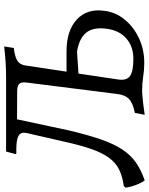

<svg xmlns="http://www.w3.org/2000/svg" viewBox="76 -766 698 899"><g transform="rotate(-90 424.5 -317.0)"><path d="M633 -354Q730 -354 782 -306Q834 -258 823 -178Q817 -125 782.5 -82.5Q748 -40 695 -15Q642 10 579 10Q546 10 515.5 5Q485 0 449 0Q437 0 411 2.5Q385 5 336 12L345 -34Q391 -43 410.5 -62Q430 -81 434 -121L487 -541Q490 -564 481.5 -574.5Q473 -585 448 -585L282 -586L322 -619L262 -339Q241 -251 220 -191Q199 -131 173 -92Q147 -53 112.5 -29Q78 -5 29 12Q18 -1 7.5 -29Q-3 -57 -5 -78L3 -86Q48 -92 80 -108Q112 -124 135 -155.5Q158 -187 176 -238.5Q194 -290 211 -368L250 -538Q255 -559 247.5 -570Q240 -581 218 -585.5Q196 -590 155 -589L152 -593L164 -637H513Q549 -637 585.5 -639.5Q622 -642 656 -646L649 -601Q608 -596 589.5 -584.5Q571 -573 567 -547L538 -354ZM598 -41Q656 -41 694 -74.5Q732 -108 739 -168Q747 -230 720 -262.5Q693 -295 632 -305L529 -298L501 -110Q496 -72 518 -56.5Q540 -41 598 -41Z"/></g></svg>

Font: Alegreya
Style: Italic
Weight: 400
Italic angle: -7°
Designer: Juan Pablo del Peral
Foundry: Huerta Tipografica
Version: Version 2.009